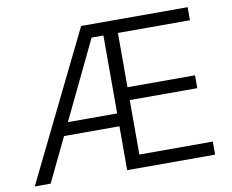

<svg xmlns="http://www.w3.org/2000/svg" viewBox="-77 -806 1093 905"><g transform="rotate(-10 469.0 -353.5)"><path d="M365.2 -707H875V-644.5H530.3V-384.8H853.5V-323.2H530.3V-62.5H881.8V0H460.9V-210H195.8L94.7 0H18.6ZM460.9 -271.5V-644.5H404.3L225.1 -271.5Z"/></g></svg>

Font: Pretendard GOV Light
Style: Regular
Weight: 300
Designer: Base glyphs from Inter by Rasmus Andersson; Hangeul glyphs from Noto Sans CJK(Source Han Sans) by Jang Soo-young and Kan
Foundry: Kil Hyung-jin
Version: Version 1.309